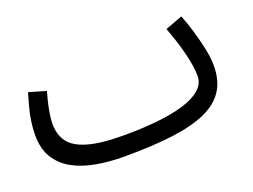

<svg xmlns="http://www.w3.org/2000/svg" viewBox="-74 -554 954 725"><g transform="rotate(-20 403.0 -191.0)"><path d="M319 21 345 -55Q414 -55 475 -61Q536 -67 582.5 -80.5Q629 -94 655.5 -116.5Q682 -139 682 -171Q682 -209 668 -264.5Q654 -320 632 -377L701 -403Q714 -371 725.5 -332Q737 -293 745 -255Q753 -217 753 -187Q753 -128 727.5 -88Q702 -48 649 -24Q596 0 514 10.5Q432 21 319 21ZM319 21Q259 21 206 11.5Q153 2 113.5 -20Q74 -42 51.5 -78.5Q29 -115 29 -169Q29 -196 33 -224Q37 -252 44.5 -279.5Q52 -307 59 -332L128 -312Q124 -299 118.5 -276.5Q113 -254 109 -230.5Q105 -207 105 -187Q105 -145 126 -115.5Q147 -86 199.5 -70.5Q252 -55 345 -55L365 -11Z"/></g></svg>

Font: Noto Sans Arabic Condensed
Style: Regular
Weight: 400
Width: 3
Designer: Monotype Design Team, Nadine Chahine, Nizar Qandah and Khaled Hosny
Foundry: Monotype Imaging Inc.
Version: Version 2.012